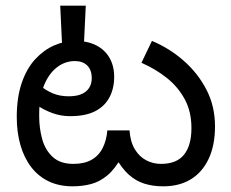

<svg xmlns="http://www.w3.org/2000/svg" viewBox="-20 -644 812 676"><path d="M555 12Q518 12 488 2.5Q458 -7 433.5 -29Q409 -51 387 -90L408 -91Q385 -49 358 -26.5Q331 -4 300.5 4Q270 12 236 12Q188 12 151.5 -5.5Q115 -23 90 -55.5Q65 -88 52 -133Q39 -178 39 -232Q39 -301 56.5 -352Q74 -403 104 -435.5Q134 -468 170.5 -484Q207 -500 245 -500Q288 -500 318.5 -484.5Q349 -469 365.5 -440.5Q382 -412 382 -373Q382 -333 365.5 -301.5Q349 -270 315 -252.5Q281 -235 227 -235Q194 -235 164 -246Q134 -257 111.5 -273Q89 -289 76 -304L100 -366Q108 -355 124.5 -340.5Q141 -326 165.5 -315.5Q190 -305 222 -305Q262 -305 282.5 -322Q303 -339 303 -369Q303 -398 287 -413.5Q271 -429 244 -429Q209 -429 180.5 -407Q152 -385 135 -343.5Q118 -302 118 -242V-234Q118 -193 128.5 -154.5Q139 -116 165.5 -91.5Q192 -67 238 -67Q277 -67 302.5 -81.5Q328 -96 341.5 -123Q355 -150 358 -185H436Q439 -144 455 -118Q471 -92 495 -79.5Q519 -67 547 -67Q602 -67 628 -99.5Q654 -132 654 -193Q654 -251 630.5 -294.5Q607 -338 567.5 -369.5Q528 -401 478 -423L515 -500Q577 -474 627 -430Q677 -386 707 -328Q737 -270 737 -199Q737 -132 714.5 -84.5Q692 -37 651.5 -12.5Q611 12 555 12ZM282 -624 275 -478H199L192 -624Z"/></svg>

Font: telugu15
Style: Book
Weight: 400
Designer: Jelle Bosma - Monotype Design Team
Foundry: Monotype Imaging Inc.
Version: Version 2.003